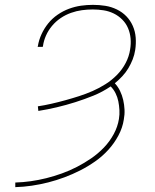

<svg xmlns="http://www.w3.org/2000/svg" viewBox="-20 -763 640 791"><path d="M43 8V-11Q75 -12 107 -16.5Q139 -21 171 -29Q203 -37 235 -48.5Q267 -60 297 -75.5Q327 -91 355.5 -110.5Q384 -130 408 -155Q432 -180 448.5 -210.5Q465 -241 470 -273Q473 -291 472 -309.5Q471 -328 467.5 -345.5Q464 -363 456 -379Q448 -395 436 -407Q402 -384 365 -369Q328 -354 290 -342Q252 -330 214 -321Q176 -312 138 -306L136 -325Q163 -329 191.5 -335.5Q220 -342 249 -350Q278 -358 306 -367Q334 -376 361.5 -388Q389 -400 415 -416.5Q441 -433 462.5 -455Q484 -477 498 -504Q512 -531 516 -559Q520 -582 518 -604.5Q516 -627 507.5 -647Q499 -667 483.5 -682.5Q468 -698 448.5 -707.5Q429 -717 407 -720.5Q385 -724 362 -724Q340 -724 317.5 -721Q295 -718 272.5 -710Q250 -702 230 -688.5Q210 -675 194.5 -656.5Q179 -638 169.5 -616.5Q160 -595 157 -573L156 -570H135L136 -573Q140 -598 151 -622Q162 -646 178.5 -666.5Q195 -687 217.5 -702.5Q240 -718 264.5 -727Q289 -736 313.5 -739.5Q338 -743 363 -743Q389 -743 414 -739Q439 -735 461.5 -724Q484 -713 500.5 -696Q517 -679 527 -656.5Q537 -634 539 -608.5Q541 -583 537 -557Q534 -537 526.5 -518Q519 -499 508.5 -481.5Q498 -464 483.5 -448.5Q469 -433 453 -420Q466 -406 474.5 -388.5Q483 -371 487.5 -351.5Q492 -332 493 -311.5Q494 -291 490 -270Q485 -237 468 -205Q451 -173 426.5 -146Q402 -119 372 -98Q342 -77 310.5 -61Q279 -45 245.5 -32.5Q212 -20 178.5 -11.5Q145 -3 111 2Q77 7 43 8Z"/></svg>

Font: Iosevka Aile Thin Oblique
Style: Regular
Weight: 100
Italic angle: -9°
Designer: Belleve Invis
Foundry: Belleve Invis
Version: Version 31.1.0; ttfautohint (v1.8.4)